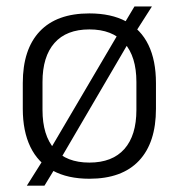

<svg xmlns="http://www.w3.org/2000/svg" viewBox="-20 -541 553 594"><path d="M256.5 12Q189.5 12 143.5 -13Q97.5 -38 74 -86.5Q50.5 -135 50.5 -204.5V-284Q50.5 -388.5 103 -444Q155.5 -499.5 256.5 -499.5Q324 -499.5 370 -474.8Q416 -450 439.2 -402Q462.5 -354 462.5 -284V-204.5Q462.5 -99.5 410 -43.8Q357.5 12 256.5 12ZM117.5 33.5H63L117.5 -53L131 -71.5L352.5 -448L361 -462.5L396 -521H450L398 -439.5L384.5 -420.5L164.5 -44.5L155 -28ZM256.5 -38Q327.5 -38 364.8 -80Q402 -122 402 -201V-287.5Q402 -366 364.8 -408Q327.5 -450 256.5 -450Q185.5 -450 148.5 -408Q111.5 -366 111.5 -287.5V-201Q111.5 -122 148.5 -80Q185.5 -38 256.5 -38Z"/></svg>

Font: Anek Malayalam Medium Light
Style: Regular
Weight: 300
Version: Version 1.003